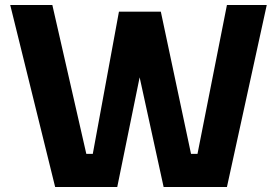

<svg xmlns="http://www.w3.org/2000/svg" viewBox="-20 -750 1111 770"><path d="M450.2 0H201.2L21 -730H189.9L326.2 -132.8H352.1L457 -703.1H625L746.1 -132.8H772L890.1 -730H1049.8L890.1 0H636.2L540 -439.9Z"/></svg>

Font: Sora
Style: Bold
Weight: 700
Designer: Jonathan Barnbrook, Julián Moncada
Foundry: Barnbrook Fonts
Version: Version 2.000